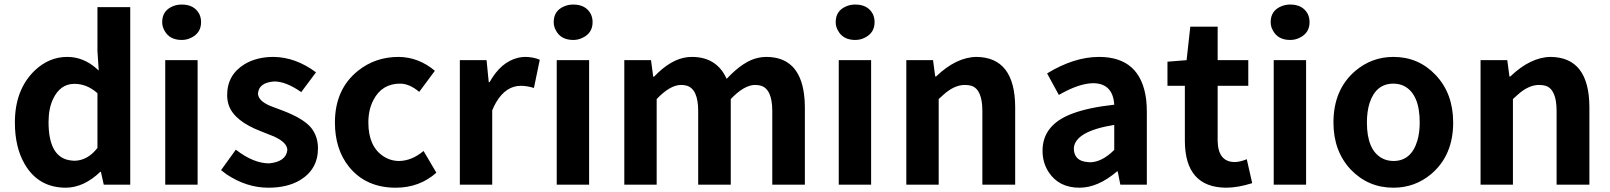

<svg xmlns="http://www.w3.org/2000/svg" viewBox="-20 -830 7236 863"><path d="M276.4 13.7Q152.3 13.7 90.8 -92.8Q46.9 -168 46.9 -279.3Q46.9 -426.8 135.7 -512.7Q200.2 -574.2 282.2 -574.2Q353.5 -574.2 412.1 -523.4Q418 -517.6 423.8 -512.7L418 -600.6V-797.9H565.4V0H446.3L433.6 -57.6H430.7Q357.4 12.7 276.4 13.7ZM314.5 -107.4Q374 -108.4 418 -165V-411.1Q371.1 -453.1 314.5 -453.1Q251 -453.1 218.8 -385.7Q198.2 -342.8 198.2 -281.2Q198.2 -117.2 302.7 -108.4Q308.6 -107.4 314.5 -107.4Z M722.7 0V-559.6H868.2V0ZM796.9 -650.4Q741.2 -650.4 718.8 -693.4Q709 -710.9 709 -730.5Q709 -782.2 756.8 -801.8Q775.4 -809.6 796.9 -809.6Q853.5 -809.6 876 -766.6Q883.8 -750 883.8 -730.5Q883.8 -681.6 838.9 -660.2Q819.3 -650.4 796.9 -650.4Z M1186.5 13.7Q1088.9 13.7 999 -45.9Q985.4 -55.7 973.6 -65.4L1040 -157.2Q1119.1 -95.7 1190.4 -95.7Q1265.6 -103.5 1271.5 -155.3Q1271.5 -189.5 1210.9 -216.8Q1203.1 -219.7 1154.3 -239.3Q1034.2 -285.2 1008.8 -355.5Q1001 -377.9 1001 -402.3Q1001 -494.1 1080.1 -542Q1134.8 -574.2 1209 -574.2Q1308.6 -573.2 1400.4 -504.9L1334 -416Q1265.6 -463.9 1212.9 -463.9Q1143.6 -459 1139.6 -410.2Q1139.6 -377.9 1193.4 -354.5Q1197.3 -353.5 1252.9 -332Q1346.7 -295.9 1379.9 -253.9Q1409.2 -215.8 1409.2 -163.1Q1409.2 -69.3 1329.1 -20.5Q1271.5 13.7 1186.5 13.7Z M1758.8 13.7Q1625 13.7 1548.8 -80.1Q1485.4 -159.2 1485.4 -279.3Q1485.4 -428.7 1588.9 -511.7Q1667 -574.2 1771.5 -574.2Q1862.3 -573.2 1934.6 -511.7L1864.3 -417Q1820.3 -454.1 1778.3 -454.1Q1696.3 -454.1 1658.2 -379.9Q1635.7 -336.9 1635.7 -279.3Q1635.7 -173.8 1701.2 -128.9Q1734.4 -106.4 1774.4 -106.4Q1831.1 -107.4 1883.8 -151.4L1941.4 -53.7Q1865.2 13.7 1758.8 13.7Z M2046.9 0V-559.6H2167L2176.8 -460.9H2180.7Q2231.4 -551.8 2308.6 -570.3Q2325.2 -574.2 2339.8 -574.2Q2376 -574.2 2406.2 -561.5L2379.9 -434.6Q2348.6 -444.3 2321.3 -444.3Q2253.9 -444.3 2210 -370.1Q2200.2 -353.5 2192.4 -334V0Z M2482.4 0V-559.6H2627.9V0ZM2556.6 -650.4Q2501 -650.4 2478.5 -693.4Q2468.8 -710.9 2468.8 -730.5Q2468.8 -782.2 2516.6 -801.8Q2535.2 -809.6 2556.6 -809.6Q2613.3 -809.6 2635.7 -766.6Q2643.6 -750 2643.6 -730.5Q2643.6 -681.6 2598.6 -660.2Q2579.1 -650.4 2556.6 -650.4Z M2786.1 0V-559.6H2906.2L2916 -485.4H2919.9Q2996.1 -565.4 3071.3 -573.2Q3082 -574.2 3091.8 -574.2Q3202.1 -573.2 3246.1 -475.6Q3323.2 -557.6 3388.7 -570.3Q3406.2 -574.2 3423.8 -574.2Q3571.3 -574.2 3593.8 -408.2Q3597.7 -379.9 3597.7 -348.6V0H3451.2V-331.1Q3451.2 -430.7 3398.4 -445.3Q3386.7 -448.2 3373 -448.2Q3324.2 -447.3 3264.6 -384.8V0H3118.2V-331.1Q3118.2 -430.7 3065.4 -445.3Q3053.7 -448.2 3040 -448.2Q2991.2 -447.3 2931.6 -384.8V0Z M3750 0V-559.6H3895.5V0ZM3824.2 -650.4Q3768.6 -650.4 3746.1 -693.4Q3736.3 -710.9 3736.3 -730.5Q3736.3 -782.2 3784.2 -801.8Q3802.7 -809.6 3824.2 -809.6Q3880.9 -809.6 3903.3 -766.6Q3911.1 -750 3911.1 -730.5Q3911.1 -681.6 3866.2 -660.2Q3846.7 -650.4 3824.2 -650.4Z M4053.7 0V-559.6H4173.8L4183.6 -486.3H4187.5Q4278.3 -573.2 4369.1 -574.2Q4542 -572.3 4543 -348.6V0H4395.5V-331.1Q4395.5 -427.7 4346.7 -444.3Q4333 -448.2 4316.4 -448.2Q4269.5 -448.2 4220.7 -404.3Q4210.9 -395.5 4199.2 -384.8V0Z M4832 13.7Q4739.3 13.7 4693.4 -56.6Q4666 -98.6 4666 -152.3Q4666 -269.5 4799.8 -319.3Q4872.1 -346.7 4988.3 -359.4Q4982.4 -455.1 4893.6 -456.1Q4829.1 -455.1 4739.3 -403.3L4686.5 -500Q4807.6 -574.2 4919.9 -574.2Q5107.4 -574.2 5131.8 -382.8Q5134.8 -356.4 5134.8 -327.1V0H5015.6L5003.9 -59.6H5001Q4915 13.7 4832 13.7ZM4879.9 -100.6Q4933.6 -101.6 4988.3 -156.2V-268.6Q4812.5 -240.2 4806.6 -164.1Q4806.6 -106.4 4868.2 -101.6Q4874 -100.6 4879.9 -100.6Z M5490.2 13.7Q5306.6 11.7 5305.7 -196.3V-444.3H5227.5V-552.7L5313.5 -559.6L5330.1 -710H5453.1V-559.6H5590.8V-444.3H5453.1V-196.3Q5455.1 -102.5 5529.3 -101.6Q5552.7 -101.6 5584 -114.3L5608.4 -6.8Q5543.9 13.7 5490.2 13.7Z M5705.1 0V-559.6H5850.6V0ZM5779.3 -650.4Q5723.6 -650.4 5701.2 -693.4Q5691.4 -710.9 5691.4 -730.5Q5691.4 -782.2 5739.3 -801.8Q5757.8 -809.6 5779.3 -809.6Q5835.9 -809.6 5858.4 -766.6Q5866.2 -750 5866.2 -730.5Q5866.2 -681.6 5821.3 -660.2Q5801.8 -650.4 5779.3 -650.4Z M6243.2 13.7Q6129.9 13.7 6051.8 -67.4Q5973.6 -150.4 5973.6 -279.3Q5973.6 -427.7 6072.3 -511.7Q6146.5 -574.2 6243.2 -574.2Q6356.4 -574.2 6433.6 -492.2Q6511.7 -409.2 6511.7 -279.3Q6511.7 -131.8 6413.1 -47.9Q6339.8 13.7 6243.2 13.7ZM6243.2 -106.4Q6323.2 -106.4 6350.6 -197.3Q6361.3 -233.4 6361.3 -279.3Q6361.3 -405.3 6293 -442.4Q6270.5 -454.1 6243.2 -454.1Q6164.1 -454.1 6135.7 -366.2Q6124 -328.1 6124 -279.3Q6124 -156.2 6191.4 -119.1Q6214.8 -106.4 6243.2 -106.4Z M6634.8 0V-559.6H6754.9L6764.6 -486.3H6768.6Q6859.4 -573.2 6950.2 -574.2Q7123 -572.3 7124 -348.6V0H6976.6V-331.1Q6976.6 -427.7 6927.7 -444.3Q6914.1 -448.2 6897.5 -448.2Q6850.6 -448.2 6801.8 -404.3Q6792 -395.5 6780.3 -384.8V0Z"/></svg>

Font: Taipei Sans TC Beta
Style: Bold
Weight: 700
Designer: JT Foundry
Foundry: JT Foundry
Version: Version 1.000